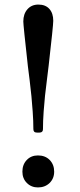

<svg xmlns="http://www.w3.org/2000/svg" viewBox="-20 -810 350 840"><path d="M141 -230Q126 -230 126 -245Q126 -281 123 -322Q120 -363 117.5 -389Q115 -415 109.5 -460.5Q104 -506 102 -520Q82 -700 82 -716Q82 -749 100 -769.5Q118 -790 148 -790Q179 -790 196 -771Q213 -752 213 -719Q213 -699 193 -524Q191 -506 185.5 -462.5Q180 -419 177 -391.5Q174 -364 171 -322.5Q168 -281 168 -245Q168 -230 153 -230ZM146 10Q117 10 97.5 -9.5Q78 -29 78 -59Q78 -90 97 -110Q116 -130 146 -130Q178 -130 197.5 -110Q217 -90 217 -59Q217 -29 197 -9.5Q177 10 146 10Z"/></svg>

Font: Caslon OS
Style: Regular
Weight: 400
Designer: Alfredo Marco Pradil
Foundry: Hanken Design Co.
Version: Version 1.000;PS 001.000;hotconv 1.0.88;makeotf.lib2.5.64775